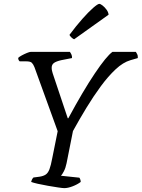

<svg xmlns="http://www.w3.org/2000/svg" viewBox="-20 -972 732 992"><path d="M312 0Q304 0 280.5 -3.5Q257 -7 228 -12Q199 -17 175 -22.5Q151 -28 141 -32Q145 -48 153 -55L184 -59Q204 -62 216 -70Q228 -78 235.5 -97.5Q243 -117 250 -155L278 -294L158 -625Q152 -640 144.5 -647.5Q137 -655 116 -655H82Q79 -657 76.5 -661.5Q74 -666 74 -673Q80 -679 93 -686Q106 -693 119.5 -698.5Q133 -704 139 -704H341Q345 -699 349 -690.5Q353 -682 352 -672L296 -661Q270 -655 258.5 -646.5Q247 -638 247 -622Q247 -614 248.5 -607.5Q250 -601 252 -594L330 -361H333Q409 -502 469.5 -592Q530 -682 561 -704H682Q684 -701 688.5 -692.5Q693 -684 692 -672L654 -661Q616 -650 577.5 -614Q539 -578 501 -526.5Q463 -475 426.5 -415Q390 -355 357 -295L324 -129Q319 -104 310 -87Q301 -70 295 -64L390 -54Q392 -52 394.5 -45.5Q397 -39 397 -32Q380 -19 355.5 -9.5Q331 0 312 0ZM363 -769Q357 -771 348.5 -779Q340 -787 339 -792Q374 -839 406 -875Q438 -911 461.5 -931.5Q485 -952 493 -952Q499 -952 510 -943.5Q521 -935 530.5 -922Q540 -909 541 -896Z"/></svg>

Font: Texturina 72pt 72pt Regular
Style: Italic
Weight: 400
Italic angle: -11°
Designer: Guillermo Torres Carreño
Foundry: Omnibus-Type
Version: Version 1.002; ttfautohint (v1.8.3)